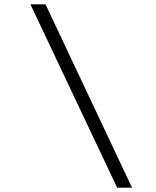

<svg xmlns="http://www.w3.org/2000/svg" viewBox="-20 -780 724 890"><path d="M592 90H523L121 -760H191Z"/></svg>

Font: DM Sans 12pt Light
Style: Italic
Weight: 300
Italic angle: -10°
Version: Version 4.004;gftools[0.9.30]